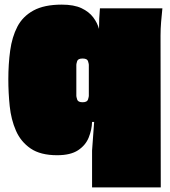

<svg xmlns="http://www.w3.org/2000/svg" viewBox="-20 -656 735 830"><path d="M412 -620H682Q679 -591 676.5 -561.5Q674 -532 674 -502L675 154H378V-5L387 -129H378Q377 -95 363.5 -61.5Q350 -28 317.5 -6.5Q285 15 227 15Q155 15 112.5 -14Q70 -43 49 -91Q28 -139 22 -197Q16 -255 16 -313Q16 -379 24 -437.5Q32 -496 55 -540.5Q78 -585 124.5 -610.5Q171 -636 247 -636Q300 -636 332.5 -620.5Q365 -605 383 -581Q401 -557 408 -531Q408 -554 409 -576Q410 -598 412 -620ZM364 -241V-376Q364 -380 360.5 -391.5Q357 -403 337 -403Q317 -403 313.5 -391.5Q310 -380 310 -376V-241Q310 -238 313.5 -226Q317 -214 337 -214Q357 -214 360.5 -226Q364 -238 364 -241Z"/></svg>

Font: Gasoek One
Style: Regular
Weight: 400
Designer: Jiashuo Zhang
Foundry: JAMO
Version: Version 1.000; ttfautohint (v1.8.4.7-5d5b);gftools[0.9.29]